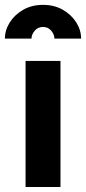

<svg xmlns="http://www.w3.org/2000/svg" viewBox="-55 -753 347 773"><path d="M47.9 0V-507.8H188.5V0ZM118.2 -733.4Q163.6 -733.4 198 -713.6Q232.4 -693.8 252 -662.8Q271.5 -631.8 271.5 -597.7H164.1Q164.1 -613.8 151.4 -629.2Q138.7 -644.5 118.2 -644.5Q97.7 -644.5 84.7 -629.2Q71.8 -613.8 71.8 -597.7H-35.2Q-35.2 -631.8 -15.6 -662.8Q3.9 -693.8 38.3 -713.6Q72.8 -733.4 118.2 -733.4Z"/></svg>

Font: Giphurs
Style: Bold
Weight: 700
Version: Version 0.920; ttfautohint (v1.8.4.7-5d5b)